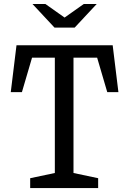

<svg xmlns="http://www.w3.org/2000/svg" viewBox="-20 -961 660 981"><path d="M134.2 -50.5 282.5 -81.8 260.2 -40.2V-682.8L283.5 -666.3L117 -666.2L148.8 -683.7L92 -490.3H35L64.3 -729.8H555.7L585 -490.3H528L471.2 -683.7L503 -666.2H340.3L355.5 -682.5V-40.2L333.2 -81.8L481.5 -50.5V0H134.2ZM258.5 -820H361.5L474.2 -940.7H408.2L310 -871.3L211.8 -940.7H145.8Z"/></svg>

Font: Monaspace Xenon Var
Style: Regular
Weight: 400
Designer: Riley Cran and the Lettermatic Team
Version: Version 1.000 (Monaspace Xenon Var)